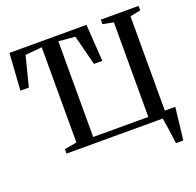

<svg xmlns="http://www.w3.org/2000/svg" viewBox="-154 -907 1278 1250"><g transform="rotate(-20 484.5 -281.5)"><path d="M856 180Q853.5 159 850.2 134Q847 109 843.5 84.2Q840 59.5 836.2 37.5Q832.5 15.5 830 0H163.5V-31L248.5 -45.5V-705.5L132.5 -695L80 -487.5H21.5L38.5 -743H572L589 -487.5H531L478 -695L363.5 -705.5V-42H745.5V-697L671.5 -712V-743H933V-712L860.5 -697V-44H933Q930.5 -24.5 928 -1.8Q925.5 21 922.8 45.2Q920 69.5 917.2 93.2Q914.5 117 911.8 139.2Q909 161.5 907 180Z"/></g></svg>

Font: Merriweather 96pt Medium
Style: Regular
Weight: 500
Version: Version 2.100